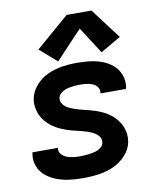

<svg xmlns="http://www.w3.org/2000/svg" viewBox="-86 -838 749 914"><g transform="rotate(-10 288.0 -381.5)"><path d="M245 8Q280 8 316.5 3Q353 -2 388 -17Q423 -32 450 -61.5Q477 -91 483 -127Q486 -145 484 -162Q482 -179 476.5 -194Q471 -209 462 -222.5Q453 -236 441.5 -247.5Q430 -259 416.5 -268Q403 -277 388 -284Q373 -291 357 -296.5Q341 -302 325 -306Q309 -310 292.5 -314Q276 -318 260 -323.5Q244 -329 229.5 -336Q215 -343 204.5 -357Q194 -371 197 -388Q200 -403 214.5 -413Q229 -423 244 -426.5Q259 -430 274.5 -431.5Q290 -433 305 -433Q320 -433 335.5 -431Q351 -429 364.5 -423.5Q378 -418 387 -405.5Q396 -393 393 -378V-375H516Q517 -379 518 -382Q523 -414 512 -443Q501 -472 478.5 -491Q456 -510 427.5 -520.5Q399 -531 368 -534.5Q337 -538 305 -538Q270 -538 235 -532.5Q200 -527 166 -512Q132 -497 106.5 -467.5Q81 -438 75 -404Q72 -386 74 -369Q76 -352 81.5 -336.5Q87 -321 96 -307.5Q105 -294 116.5 -283Q128 -272 141.5 -262.5Q155 -253 170 -246Q185 -239 200.5 -233.5Q216 -228 232.5 -224Q249 -220 265.5 -216Q282 -212 297.5 -207Q313 -202 328 -194.5Q343 -187 353.5 -173.5Q364 -160 361 -143Q359 -130 347.5 -120.5Q336 -111 323 -107Q310 -103 297 -101Q284 -99 271 -98Q258 -97 245 -97Q228 -97 212 -99Q196 -101 181.5 -106.5Q167 -112 156 -124.5Q145 -137 148 -153Q148 -154 149 -155H25Q24 -152 24 -148Q18 -116 30 -86.5Q42 -57 66 -38.5Q90 -20 119.5 -9.5Q149 1 180.5 4.5Q212 8 245 8ZM221 -560 349 -696 432 -567 530 -624 419 -771H299L138 -632Z"/></g></svg>

Font: Iosevka Sparkle Oblique
Style: Bold
Weight: 700
Italic angle: -9°
Designer: Belleve Invis
Foundry: Belleve Invis
Version: Version 4.5.0; ttfautohint (v1.8.3)